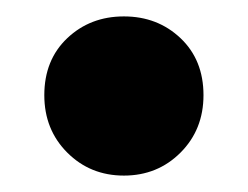

<svg xmlns="http://www.w3.org/2000/svg" viewBox="-20 -206 302 234"><path d="M34 -90Q34 -133 62 -159.5Q90 -186 131 -186Q172 -186 200 -159.5Q228 -133 228 -90Q228 -48 200 -20Q172 8 131 8Q90 8 62 -20Q34 -48 34 -90Z"/></svg>

Font: mBank
Style: Bold
Weight: 700
Designer: Julieta Ulanovsky
Foundry: Julieta Ulanovsky
Version: Version 7.200